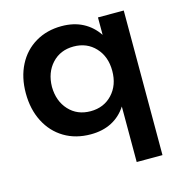

<svg xmlns="http://www.w3.org/2000/svg" viewBox="-108 -640 899 935"><g transform="rotate(-15 341.5 -173.0)"><path d="M597 -535V194H467V-86Q438 -41 392.5 -17.5Q347 6 287 6Q211 6 153.5 -28.5Q96 -63 64 -125.5Q32 -188 32 -269Q32 -349 63.5 -410.5Q95 -472 152.5 -506Q210 -540 284 -540Q345 -540 391 -516Q437 -492 467 -447V-535ZM467 -266Q467 -338 424.5 -383.5Q382 -429 315 -429Q248 -429 206 -383.5Q164 -338 163 -266Q164 -194 206 -148.5Q248 -103 315 -103Q382 -103 424.5 -148.5Q467 -194 467 -266Z"/></g></svg>

Font: Montserrat Medium
Style: Regular
Weight: 500
Designer: Julieta Ulanovsky
Foundry: Julieta Ulanovsky
Version: Version 6.001